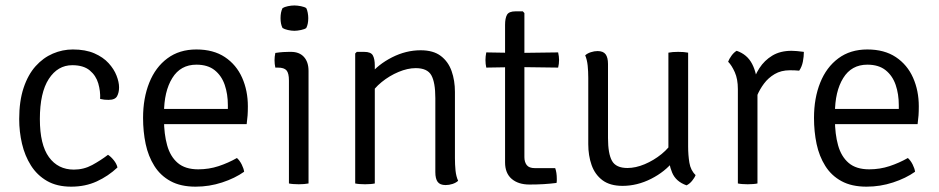

<svg xmlns="http://www.w3.org/2000/svg" viewBox="-20 -688 3523 720"><path d="M355.5 -317Q357 -346 348.5 -375.2Q340 -404.5 316.5 -424Q293 -443.5 251 -443.5Q196.5 -443.5 163 -392Q129.5 -340.5 129.5 -241.5Q129.5 -145.5 163.5 -98.8Q197.5 -52 257 -52Q294 -52 325.8 -69.2Q357.5 -86.5 385 -107.5Q396 -100.5 406.8 -87Q417.5 -73.5 420.5 -60Q386 -27.5 343 -7.8Q300 12 247 12Q193.5 12 156.2 -9.5Q119 -31 96 -67.5Q73 -104 62.5 -149Q52 -194 52 -241.5Q52 -309 68.5 -358.5Q85 -408 113.5 -439.8Q142 -471.5 178.2 -487Q214.5 -502.5 253 -502.5Q300.5 -502.5 333.8 -488Q367 -473.5 387.2 -451.2Q407.5 -429 417 -404.5Q426.5 -380 426.5 -360.5Q426.5 -341 419 -327.2Q411.5 -313.5 387 -313.5Q379 -313.5 371.5 -314.2Q364 -315 355.5 -317Z M561.5 -222.5V-279.5H834.5V-293.5Q834.5 -335 822.8 -369.5Q811 -404 785 -424.8Q759 -445.5 716.5 -445.5Q657 -445.5 626 -395.2Q595 -345 595 -263V-239.5Q595 -185.5 606.8 -143.2Q618.5 -101 646.5 -77Q674.5 -53 723.5 -53Q763.5 -53 799.8 -65Q836 -77 868.5 -95.5Q879 -86 886.5 -71Q894 -56 895.5 -44Q861 -19.5 813 -3.8Q765 12 713.5 12Q657.5 12 619.5 -8.8Q581.5 -29.5 558.8 -65.8Q536 -102 526.2 -148.2Q516.5 -194.5 516.5 -246Q516.5 -320 539.8 -378Q563 -436 607.8 -469.2Q652.5 -502.5 716.5 -502.5Q780.5 -502.5 823.5 -473.8Q866.5 -445 888 -396.5Q909.5 -348 909.5 -289Q909.5 -270 908.5 -255.5Q907.5 -241 905 -222.5Z M1137 0Q1129.5 1.5 1120.2 2.2Q1111 3 1100.5 3Q1089.5 3 1080 2.2Q1070.5 1.5 1063.5 0V-386Q1063.5 -413.5 1054.5 -424Q1045.5 -434.5 1022 -434.5H1012.5Q1009.5 -448.5 1009.5 -462Q1009.5 -469 1010.2 -475.2Q1011 -481.5 1012.5 -489.5Q1029.5 -492 1042.2 -492.8Q1055 -493.5 1063 -493.5H1071.5Q1102.5 -493.5 1119.8 -474.5Q1137 -455.5 1137 -422ZM1032 -620Q1032 -642.5 1039.5 -657.5Q1046.5 -662 1059.5 -664.8Q1072.5 -667.5 1084 -667.5Q1094.5 -667.5 1108.5 -664.8Q1122.5 -662 1128.5 -657.5Q1132 -651 1134 -640.2Q1136 -629.5 1136 -620Q1136 -597.5 1128.5 -583Q1123 -578.5 1108.8 -575.5Q1094.5 -572.5 1084 -572.5Q1072.5 -572.5 1059.5 -575.5Q1046.5 -578.5 1039.5 -583Q1032 -597.5 1032 -620Z M1345.5 -493.5Q1371 -493.5 1378.2 -480.2Q1385.5 -467 1385.5 -442V0Q1378.5 1.5 1369 2.2Q1359.5 3 1349 3Q1338 3 1328.5 2.2Q1319 1.5 1312 0V-487.5L1318 -493.5ZM1686 -95Q1686 -70.5 1688.2 -48.5Q1690.5 -26.5 1698 -10Q1690 -2.5 1677 1.8Q1664 6 1651 6Q1630 6 1621.2 -6Q1612.5 -18 1612.5 -42.5V-320Q1612.5 -379 1597.5 -405.8Q1582.5 -432.5 1539 -432.5Q1508.5 -432.5 1474.5 -418.2Q1440.5 -404 1411.2 -380.2Q1382 -356.5 1365.5 -327.5V-406Q1398 -446.5 1450.2 -473Q1502.5 -499.5 1557.5 -499.5Q1605 -499.5 1633 -478.2Q1661 -457 1673.5 -421.5Q1686 -386 1686 -343.5Z M1874 -595Q1874 -619.5 1881.2 -632.5Q1888.5 -645.5 1913.5 -645.5H1940.5L1946.5 -639V-98.5Q1946.5 -80.5 1955.2 -69Q1964 -57.5 1986 -57.5H2062Q2068 -41 2068 -17.5Q2068 -13.5 2068 -9.5Q2068 -5.5 2067 -2Q2043.5 1 2019 2.5Q1994.5 4 1965.5 4Q1923.5 4 1898.8 -17.2Q1874 -38.5 1874 -79ZM2073 -491.5Q2076.5 -476 2076.5 -463Q2076.5 -448.5 2073 -434.5L1922 -436.5L1803.5 -434.5Q1800.5 -448.5 1800.5 -463Q1800.5 -476 1803.5 -491.5L1921.5 -489.5Z M2560.5 -138.5Q2560.5 -106.5 2565.2 -77.8Q2570 -49 2588.5 -31.5Q2584.5 -21 2575.2 -9.8Q2566 1.5 2554.5 7Q2514.5 -7 2500.5 -40.8Q2486.5 -74.5 2486.5 -114.5V-490.5Q2494 -492 2503.2 -492.8Q2512.5 -493.5 2523 -493.5Q2534 -493.5 2543.5 -492.8Q2553 -492 2560.5 -490.5ZM2186 -396Q2186 -420 2183.8 -442Q2181.5 -464 2174.5 -480.5Q2182.5 -488 2195.5 -492.2Q2208.5 -496.5 2221 -496.5Q2242 -496.5 2251 -484.5Q2260 -472.5 2260 -448V-170.5Q2260 -111.5 2275 -84.8Q2290 -58 2333 -58Q2363.5 -58 2397.5 -72.2Q2431.5 -86.5 2460.8 -110.2Q2490 -134 2506.5 -163V-85Q2474 -44 2421.8 -17.5Q2369.5 9 2314.5 9Q2267.5 9 2239.2 -12.2Q2211 -33.5 2198.5 -69Q2186 -104.5 2186 -147.5Z M2994.5 -493.5Q2994.5 -476 2990.8 -456.8Q2987 -437.5 2977 -423Q2968.5 -424 2959.8 -424.2Q2951 -424.5 2942.5 -424.5Q2909 -424.5 2885 -410.2Q2861 -396 2845 -374.5Q2829 -353 2819.2 -329.5Q2809.5 -306 2805 -287L2791.5 -303.5Q2791.5 -335.5 2800.2 -369.5Q2809 -403.5 2827.8 -432.5Q2846.5 -461.5 2876.2 -479.5Q2906 -497.5 2948.5 -497.5Q2956.5 -497.5 2968.2 -496.5Q2980 -495.5 2994.5 -493.5ZM2710.5 -456.5Q2714 -466.5 2723 -479Q2732 -491.5 2742.5 -497.5Q2782 -484 2800.5 -448.2Q2819 -412.5 2820.5 -361.5V0Q2813.5 1.5 2804 2.2Q2794.5 3 2784 3Q2773 3 2763.5 2.2Q2754 1.5 2747 0V-354Q2747 -391.5 2735.5 -417.2Q2724 -443 2710.5 -456.5Z M3077.5 -222.5V-279.5H3350.5V-293.5Q3350.5 -335 3338.8 -369.5Q3327 -404 3301 -424.8Q3275 -445.5 3232.5 -445.5Q3173 -445.5 3142 -395.2Q3111 -345 3111 -263V-239.5Q3111 -185.5 3122.8 -143.2Q3134.5 -101 3162.5 -77Q3190.5 -53 3239.5 -53Q3279.5 -53 3315.8 -65Q3352 -77 3384.5 -95.5Q3395 -86 3402.5 -71Q3410 -56 3411.5 -44Q3377 -19.5 3329 -3.8Q3281 12 3229.5 12Q3173.5 12 3135.5 -8.8Q3097.5 -29.5 3074.8 -65.8Q3052 -102 3042.2 -148.2Q3032.5 -194.5 3032.5 -246Q3032.5 -320 3055.8 -378Q3079 -436 3123.8 -469.2Q3168.5 -502.5 3232.5 -502.5Q3296.5 -502.5 3339.5 -473.8Q3382.5 -445 3404 -396.5Q3425.5 -348 3425.5 -289Q3425.5 -270 3424.5 -255.5Q3423.5 -241 3421 -222.5Z"/></svg>

Font: Signika
Style: Regular
Weight: 300
Designer: Anna Giedry
Foundry: Anna Giedry
Version: Version 2.000